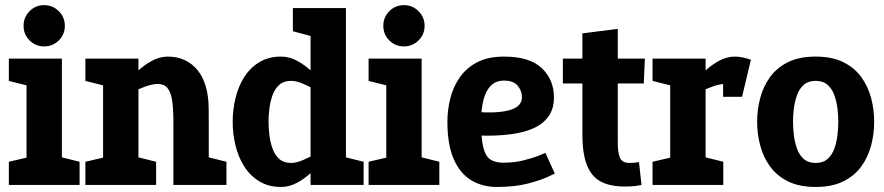

<svg xmlns="http://www.w3.org/2000/svg" viewBox="-20 -732 3500 760"><path d="M85 0V-500H225V0ZM155 -548.3Q120.7 -548.3 97 -572Q73.3 -595.7 73.3 -630Q73.3 -663.7 97 -687.7Q120.7 -711.7 155 -711.7Q188.7 -711.7 212.7 -687.7Q236.7 -663.7 236.7 -630Q236.7 -595.7 212.7 -572Q188.7 -548.3 155 -548.3ZM95 -391.7 15 -411.7V-500H95ZM15 0V-91.7L115 -115L95 0ZM215 0 188.3 -118.3 295 -91.7V0Z M806.3 -250H666.3Q666.3 -302.3 661.2 -335.3Q656 -368.3 642.5 -384Q629 -399.7 603.7 -399.7L643.7 -508Q717.7 -508 761.5 -454.8Q805.3 -401.7 806 -302ZM388 -500H528V0H388ZM666.3 -250H806.3V0H666.3ZM445.3 -336.7 434.7 -340Q434.7 -340 445.7 -357Q456.7 -374 476.7 -399Q496.7 -424 523.2 -449Q549.7 -474 580.7 -491Q611.7 -508 644.7 -508L604.7 -399.7Q584.7 -399.7 557.7 -390.2Q530.7 -380.7 504.8 -368.2Q479 -355.7 462.2 -346.2Q445.3 -336.7 445.3 -336.7ZM398 -391.7 318 -411.7V-500H398ZM518 0 491.3 -118.3 598 -91.7V0ZM318 0V-91.7L418 -115L398 0ZM796.3 0 769.7 -118.3 876.3 -91.7V0Z M1209.3 -60V-700H1349.3V-70ZM1209.3 -60 1349.3 -70V0H1209.3ZM1292 -163.3 1302.7 -160Q1302.7 -160 1291.7 -143Q1280.7 -126 1260.7 -101Q1240.7 -76 1214.2 -51Q1187.7 -26 1156.7 -9Q1125.7 8 1092.7 8L1132.7 -87Q1153 -87 1179.8 -98.5Q1206.7 -110 1232.5 -125.2Q1258.3 -140.3 1275.2 -151.8Q1292 -163.3 1292 -163.3ZM1292 -336.7Q1292 -336.7 1275.2 -348.2Q1258.3 -359.7 1232.5 -374.3Q1206.7 -389 1179.8 -400.5Q1153 -412 1132.7 -412L1092.7 -508Q1125.7 -508 1156.7 -491Q1187.7 -474 1214.2 -449Q1240.7 -424 1260.7 -399Q1280.7 -374 1291.7 -357Q1302.7 -340 1302.7 -340ZM1132.7 -412Q1103.3 -412 1085.5 -396.2Q1067.7 -380.3 1058.7 -355Q1049.7 -329.7 1046.3 -302Q1043 -274.3 1043 -250Q1043 -225.7 1046.3 -197.5Q1049.7 -169.3 1058.7 -144Q1067.7 -118.7 1085.5 -102.8Q1103.3 -87 1132.7 -87L1092.7 8Q1043 8 1006.7 -14Q970.3 -36 946.8 -73Q923.3 -110 912.2 -156Q901 -202 901 -250Q901 -298 912.2 -344Q923.3 -390 946.8 -427Q970.3 -464 1006.7 -486Q1043 -508 1092.7 -508ZM1139.3 -700H1219.3L1238.7 -581.7L1139.3 -608.3ZM1339.3 0 1312.7 -118.3 1419.3 -91.7V0Z M1509 0V-500H1649V0ZM1579 -548.3Q1544.7 -548.3 1521 -572Q1497.3 -595.7 1497.3 -630Q1497.3 -663.7 1521 -687.7Q1544.7 -711.7 1579 -711.7Q1612.7 -711.7 1636.7 -687.7Q1660.7 -663.7 1660.7 -630Q1660.7 -595.7 1636.7 -572Q1612.7 -548.3 1579 -548.3ZM1519 -391.7 1439 -411.7V-500H1519ZM1439 0V-91.7L1539 -115L1519 0ZM1639 0 1612.3 -118.3 1719 -91.7V0Z M2139 -127 2176 -45Q2176 -45 2148.5 -32Q2121 -19 2069.8 -5.5Q2018.7 8 1946 8L1972.7 -88Q2015.3 -88 2052 -97.2Q2088.7 -106.3 2112.3 -115.8Q2136 -125.3 2139 -127ZM1751 -250H1884.3Q1884.3 -185.3 1892.7 -150Q1901 -114.7 1920.2 -101.3Q1939.3 -88 1972.7 -88L1946 8Q1890 8 1846 -18Q1802 -44 1776.5 -101Q1751 -158 1751 -250ZM1975 -508Q2077 -508 2124.8 -462Q2172.7 -416 2172.7 -347Q2172.7 -301 2151 -271Q2129.3 -241 2092.3 -224.5Q2055.3 -208 2008.2 -201.5Q1961 -195 1909 -195L1831 -196L1884.3 -287.7Q1925.3 -285.7 1955.7 -288.7Q1986 -291.7 2006.2 -299Q2026.3 -306.3 2036.2 -318.5Q2046 -330.7 2046 -347Q2046 -372.3 2029.3 -392.7Q2012.7 -413 1975 -413Q1943.3 -413 1923.2 -393Q1903 -373 1893.7 -336.5Q1884.3 -300 1884.3 -250H1751Q1751 -298 1762.8 -344Q1774.7 -390 1800.8 -427Q1827 -464 1869.8 -486Q1912.7 -508 1975 -508Z M2208 -401.7V-500H2532.7L2528.3 -401.7ZM2509.3 -90 2519.3 0Q2505.3 3 2490.3 4.7Q2475.3 6.3 2452.3 6.3Q2395.7 6.3 2358.7 -13Q2321.7 -32.3 2303.5 -77.7Q2285.3 -123 2285.3 -200V-600L2425.3 -617.7V-167Q2425.3 -129 2433.7 -108Q2442 -87 2472.3 -87Q2481.3 -87 2489.8 -88Q2498.3 -89 2509.3 -90Z M2848.7 -399.7 2888.7 -508ZM2633 -500H2773V0H2633ZM2915.3 -381.3Q2898.3 -390.7 2882.3 -395.2Q2866.3 -399.7 2848.7 -399.7L2888.7 -508Q2904.7 -508 2922 -504.3Q2939.3 -500.7 2952.3 -495.3ZM2690.3 -336.7 2679.7 -340Q2679.7 -340 2690.7 -357Q2701.7 -374 2721.7 -399Q2741.7 -424 2768.2 -449Q2794.7 -474 2825.7 -491Q2856.7 -508 2889.7 -508L2849.7 -399.7Q2829.7 -399.7 2802.7 -390.2Q2775.7 -380.7 2749.8 -368.2Q2724 -355.7 2707.2 -346.2Q2690.3 -336.7 2690.3 -336.7ZM2643 -391.7 2563 -411.7V-500H2643ZM2563 0V-91.7L2663 -115L2643 0ZM2763 0 2736.3 -118.3 2843 -91.7V0ZM2842.3 -348.7V-488.7L2952.3 -495.3L2917.3 -348.7Z M2977 -250Q2977 -298 2989.2 -344Q3001.3 -390 3028.2 -427Q3055 -464 3099.3 -486Q3143.7 -508 3208.7 -508Q3273.7 -508 3318 -486Q3362.3 -464 3389.2 -427Q3416 -390 3428.2 -344Q3440.3 -298 3440.3 -250Q3440.3 -202 3428.2 -156Q3416 -110 3389.2 -73Q3362.3 -36 3318 -14Q3273.7 8 3208.7 8Q3143.7 8 3099.3 -14Q3055 -36 3028.2 -73Q3001.3 -110 2989.2 -156Q2977 -202 2977 -250ZM3119 -250Q3119 -225.7 3122.3 -197.5Q3125.7 -169.3 3134.7 -144Q3143.7 -118.7 3161.5 -102.8Q3179.3 -87 3208.7 -87Q3238 -87 3255.8 -102.8Q3273.7 -118.7 3282.7 -144Q3291.7 -169.3 3295 -197.5Q3298.3 -225.7 3298.3 -250Q3298.3 -274.3 3295 -302Q3291.7 -329.7 3282.7 -355Q3273.7 -380.3 3255.8 -396.2Q3238 -412 3208.7 -412Q3179.3 -412 3161.5 -396.2Q3143.7 -380.3 3134.7 -355Q3125.7 -329.7 3122.3 -302Q3119 -274.3 3119 -250Z"/></svg>

Font: Epunda Slab Light
Style: Regular
Weight: 300
Designer: Simon Atzbach
Foundry: typofactur
Version: Version 1.102